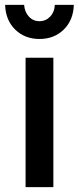

<svg xmlns="http://www.w3.org/2000/svg" viewBox="-20 -768 324 788"><path d="M85 -531H199V0H85ZM79 -748Q81 -719 98.5 -700Q116 -681 142 -681Q168 -681 186 -700Q204 -719 205 -748H283Q281 -685 241.5 -646.5Q202 -608 142 -608Q82 -608 42.5 -646.5Q3 -685 1 -748Z"/></svg>

Font: Alexandria
Style: Regular
Weight: 400
Designer: Mohamed Gaber
Foundry: Kief Type Foundry
Version: Version 5.100